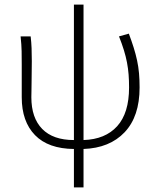

<svg xmlns="http://www.w3.org/2000/svg" viewBox="-20 -639 692 839"><path d="M303 180V12Q191 11 133 -48.5Q75 -108 75 -214V-358Q75 -387 74.5 -415Q74 -443 70 -480H114Q117 -454 118 -428.5Q119 -403 119 -372Q119 -349 118.5 -325.5Q118 -302 118 -280.5Q118 -259 117.5 -241.5Q117 -224 117 -214Q117 -124 164.5 -75.5Q212 -27 303 -27V-619H345V-27Q440 -30 492 -87.5Q544 -145 544 -257Q544 -287 542 -313Q540 -339 535 -365.5Q530 -392 521.5 -419.5Q513 -447 500 -480L543 -492Q555 -460 564 -431.5Q573 -403 579 -375Q585 -347 587.5 -318.5Q590 -290 590 -257Q590 -130 524.5 -61Q459 8 345 12V180Z"/></svg>

Font: CV Source Sans Light
Style: Regular
Weight: 300
Designer: Paul D. Hunt
Foundry: Adobe Systems Incorporated
Version: Version 3.001